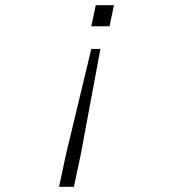

<svg xmlns="http://www.w3.org/2000/svg" viewBox="-20 -565 690 738"><path d="M348 -545H418L401 -464H331ZM366 -377 290 31 264 153H207L233 31L331 -377Z"/></svg>

Font: Azeret Mono Thin Thin
Style: Italic
Weight: 250
Italic angle: -12°
Version: Version 1.002